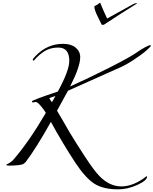

<svg xmlns="http://www.w3.org/2000/svg" viewBox="-20 -1215 1152 1441"><path d="M370 -448 396 -494Q365 -486 350 -478Q357 -465 370 -448ZM248 -450 228 -446Q220 -446 220 -454.5Q220 -463 414 -528Q500 -685 500 -758Q500 -858 418 -858Q372 -858 334.5 -841.5Q297 -825 254 -782Q249 -777 244 -771Q235 -760 232 -760Q226 -760 226 -767Q226 -774 248 -796Q335 -886 454 -886Q514 -886 548 -857.5Q582 -829 582 -786Q582 -714 506 -566Q644 -628 803.5 -708.5Q963 -789 1016 -828Q1035 -842 1066.5 -859Q1098 -876 1105 -876Q1112 -876 1112 -872Q1112 -865 1077 -834.5Q1042 -804 977.5 -762Q913 -720 848 -694L490 -534L408 -384Q424 -357 454 -306Q482 -256 500 -226Q551 -141 618.5 -38Q686 65 725 105Q801 184 890.5 184Q980 184 1074 112Q1078 108 1081 108Q1084 108 1084 110Q1084 139 1011.5 172.5Q939 206 866 206Q753 206 686.5 162.5Q620 119 544 4Q445 -148 362 -300Q249 -99 172 2Q164 10 158 14Q138 28 42 28Q28 28 28 22Q28 20 34 17Q62 4 80 -16Q196 -149 324 -368Q308 -395 284 -422.5Q260 -450 248 -450ZM782 -1044Q761 -1028 752 -1028Q743 -1028 741 -1034Q739 -1040 713.5 -1090.5Q688 -1141 688 -1167Q688 -1169 700 -1174.5Q712 -1180 720 -1187Q728 -1194 730 -1194L732 -1195V-1194Q755 -1137 784 -1076L976 -1182Q994 -1192 1006 -1192L1008 -1190Q1008 -1188 988 -1176Q888 -1114 782 -1044Z"/></svg>

Font: Miama
Style: Regular
Weight: 400
Italic angle: 16.5°
Designer: Linus Romer
Foundry: Linus Romer
Version: 0.32